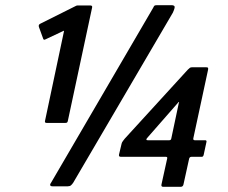

<svg xmlns="http://www.w3.org/2000/svg" viewBox="-20 -720 880 742"><path d="M160 -245Q152 -245 154 -253L227 -598Q228 -603 224 -600L156 -568Q149 -564 147 -570L131 -614Q127 -624 135 -628L267 -694Q272 -697 275 -698Q278 -699 283 -699H328Q338 -699 336 -691L242 -252Q241 -248 239 -246.5Q237 -245 233 -245ZM611 2Q602 2 604 -7L626 -107Q628 -114 621 -114H447Q438 -114 440 -123L450 -165Q451 -170 455.5 -175.5Q460 -181 462 -184L706 -451Q711 -456 714 -458Q717 -460 722 -460H777Q783 -460 784 -457.5Q785 -455 784 -450L727 -185Q726 -178 733 -178H773Q779 -178 778 -172L767 -121Q765 -114 760 -114H720Q713 -114 711 -107L689 -7Q687 2 678 2ZM551 -178H634Q641 -178 642 -185L671 -322Q673 -326 671.5 -326Q670 -326 668 -323L548 -186Q542 -178 551 -178ZM183 0Q175 0 174 -4.5Q173 -9 178 -15L572 -690Q575 -697 577.5 -698.5Q580 -700 588 -700H642Q652 -700 654.5 -695.5Q657 -691 648 -671L263 -14Q259 -8 254.5 -4Q250 0 242 0Z"/></svg>

Font: Glory
Style: Bold Italic
Weight: 700
Italic angle: -12°
Version: Version 1.011